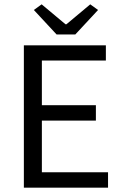

<svg xmlns="http://www.w3.org/2000/svg" viewBox="-20 -865 567 885"><path d="M90 0V-656H468V-586H173V-380H422V-309H173V-71H478V0ZM241 -706 136 -819 172 -845 282 -753H286L396 -845L432 -819L327 -706Z"/></svg>

Font: Source Sans Pro
Style: Regular
Weight: 400
Designer: Paul D. Hunt
Foundry: Adobe Systems Incorporated
Version: Version 2.021;PS 2.000;hotconv 1.0.86;makeotf.lib2.5.63406